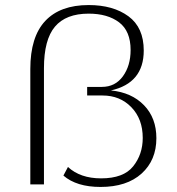

<svg xmlns="http://www.w3.org/2000/svg" viewBox="-20 -730 699 760"><path d="M231 -35 249 -69Q298 -24 380 -24Q469 -24 507 -71.5Q545 -119 545 -184Q545 -259 500 -305.5Q455 -352 386 -352H325V-386H383Q436 -386 466.5 -428Q497 -470 497 -532Q497 -607 451.5 -641.5Q406 -676 331 -676Q241 -676 197.5 -624.5Q154 -573 154 -460V0H100V-457Q100 -584 159 -647Q218 -710 331 -710Q428 -710 488.5 -665.5Q549 -621 549 -530Q549 -401 419 -372Q501 -364 550 -313.5Q599 -263 599 -183Q599 -96 540.5 -43Q482 10 378 10Q283 10 231 -35Z"/></svg>

Font: Fahkwang ExtraLight
Style: Regular
Weight: 275
Designer: Suppakit Chalermlarp | Katatrad Co.,Ltd.
Foundry: Cadson Demak Co.,Ltd.
Version: Version 1.000; ttfautohint (v1.6)